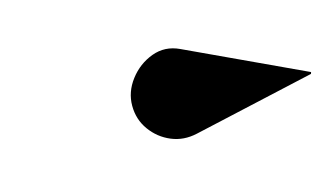

<svg xmlns="http://www.w3.org/2000/svg" viewBox="-36 -921 574 330"><g transform="rotate(-15 250.5 -755.5)"><path d="M284 -680Q259.5 -674.5 238 -683.5Q216.5 -692.5 202.8 -711.5Q189 -730.5 189 -755Q189 -779.5 205 -800.5Q221 -821.5 245.2 -830.5Q269.5 -839.5 294 -828L501 -731.5L500 -728.5Z"/></g></svg>

Font: Bodoni* 72pt Fatface
Style: Italic
Weight: 900
Italic angle: -13°
Version: Version 2.3